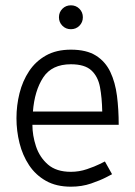

<svg xmlns="http://www.w3.org/2000/svg" viewBox="-20 -695 509 723"><path d="M247 8Q192 8 153 -14Q114 -36 89.5 -73Q65 -110 53.5 -156Q42 -202 42 -250Q42 -298 53.5 -344Q65 -390 89.5 -427Q114 -464 153 -486Q192 -508 247 -508Q306 -508 341.5 -485.5Q377 -463 395.5 -424Q414 -385 420.5 -334Q427 -283 427 -225H102Q102 -185 115.5 -144Q129 -103 160.5 -75.5Q192 -48 247 -48Q278 -48 307.5 -58Q337 -68 356 -77.5Q375 -87 375 -87L402 -39Q402 -39 380 -27.5Q358 -16 323 -4Q288 8 247 8ZM247 -453Q175 -453 142.5 -403Q110 -353 104 -275H365Q364 -327 356.5 -367Q349 -407 324 -430Q299 -453 247 -453ZM247 -585Q228 -585 215 -598Q202 -611 202 -630Q202 -649 215 -662Q228 -675 247 -675Q266 -675 279 -662Q292 -649 292 -630Q292 -611 279 -598Q266 -585 247 -585Z"/></svg>

Font: Epunda Sans Light
Style: Regular
Weight: 300
Designer: Simon Atzbach
Foundry: typofactur
Version: Version 2.204; ttfautohint (v1.8.4.7-5d5b)